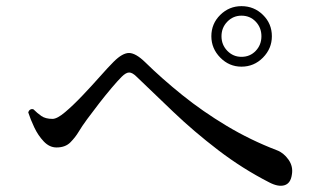

<svg xmlns="http://www.w3.org/2000/svg" viewBox="-20 -733 1040 625"><path d="M857 -139Q769 -184 690 -244.5Q611 -305 544.5 -368.5Q478 -432 425 -483Q411 -497 400.5 -497Q390 -497 376 -483Q363 -470 343.5 -447Q324 -424 303 -397Q282 -370 264 -345.5Q246 -321 236 -304Q226 -287 209.5 -270Q193 -253 164 -253Q141 -253 122.5 -272.5Q104 -292 91.5 -318.5Q79 -345 72 -367Q74 -374 79 -376.5Q84 -379 89 -377Q101 -365 114.5 -355.5Q128 -346 151 -346Q166 -346 192 -368Q218 -390 248 -421.5Q278 -453 305 -483.5Q332 -514 350 -532Q379 -561 400.5 -560.5Q422 -560 452 -531Q507 -477 573.5 -423.5Q640 -370 717.5 -323.5Q795 -277 881 -244Q903 -236 919 -213.5Q935 -191 930 -164Q926 -136 906 -130Q886 -124 857 -139ZM766 -516Q726 -516 697 -545.5Q668 -575 668 -615Q668 -656 697 -684.5Q726 -713 766 -713Q807 -713 836 -684.5Q865 -656 865 -615Q865 -575 836 -545.5Q807 -516 766 -516ZM766 -548Q794 -548 812.5 -567.5Q831 -587 831 -615Q831 -643 812.5 -662.5Q794 -682 766 -682Q739 -682 720 -662.5Q701 -643 701 -615Q701 -587 720 -567.5Q739 -548 766 -548Z"/></svg>

Font: Zen Old Mincho Medium
Style: Regular
Weight: 500
Designer: Yoshimichi Ohira
Foundry: Positype
Version: Version 1.500